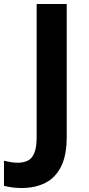

<svg xmlns="http://www.w3.org/2000/svg" viewBox="-94 -734 445 964"><path d="M15 210Q-14 210 -36 206.5Q-58 203 -74 199V73Q-58 77 -40.5 80Q-23 83 -3 83Q23 83 44.5 73Q66 63 78 35Q90 7 90 -45V-714H241V-46Q241 46 212.5 102.5Q184 159 133 184.5Q82 210 15 210Z"/></svg>

Font: Noto Sans Kawi
Style: Bold
Weight: 700
Designer: Fadhl Haqq
Version: Version 1.000